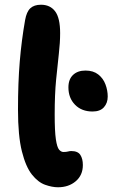

<svg xmlns="http://www.w3.org/2000/svg" viewBox="-20 -780 477 811"><path d="M225 11Q200 11 170.5 0.5Q141 -10 115 -42.5Q89 -75 72.5 -140.5Q56 -206 56 -317Q56 -431 63.5 -520.5Q71 -610 86 -695Q92 -730 108 -745Q124 -760 153 -760Q192 -760 213 -732Q234 -704 234 -640Q234 -600 228.5 -552.5Q223 -505 217 -443Q211 -381 211 -297Q211 -225 216 -191.5Q221 -158 229.5 -148Q238 -138 248 -138Q260 -138 267 -140Q274 -142 281 -142Q309 -142 319.5 -125.5Q330 -109 330 -83Q330 -40 300 -14.5Q270 11 225 11ZM371 -309Q325 -309 297 -337.5Q269 -366 269 -411Q269 -445 288.5 -463.5Q308 -482 341 -482Q374 -482 395 -465.5Q416 -449 425.5 -423.5Q435 -398 435 -372Q435 -345 419 -327Q403 -309 371 -309Z"/></svg>

Font: Shantell Sans Normal
Style: Bold
Weight: 700
Designer: Stephen Nixon, Anya Danilova, Shantell Martin
Foundry: Arrow Type
Version: Version 1.009;[a7da0bfa3]